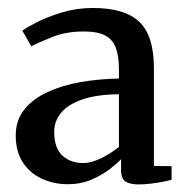

<svg xmlns="http://www.w3.org/2000/svg" viewBox="-20 -826 482 494"><path d="M337 -351.5Q315.5 -351.5 303.5 -358.5Q291.5 -365.5 291.5 -389V-416.5Q282 -406 262.2 -390.8Q242.5 -375.5 215 -363.8Q187.5 -352 154 -352Q119 -352 88.5 -365.8Q58 -379.5 39.2 -407.5Q20.5 -435.5 20.5 -477.5Q20.5 -517 42.8 -544.5Q65 -572 102.5 -589.2Q140 -606.5 187.5 -614.8Q235 -623 286 -624V-648Q286 -681.5 278 -703Q270 -724.5 250.5 -734.8Q231 -745 196 -745Q150 -745 115 -731Q80 -717 60.5 -707L37.5 -747Q47 -754.5 74.2 -768.5Q101.5 -782.5 139.5 -794Q177.5 -805.5 219 -805.5Q301 -805.5 338.5 -769.8Q376 -734 376 -651V-399L421.5 -398.5V-363.5Q412.5 -361 398.2 -358.2Q384 -355.5 367.8 -353.5Q351.5 -351.5 337 -351.5ZM194 -406.5Q215 -406.5 240.8 -419.2Q266.5 -432 286 -448V-583.5Q230 -583 193 -570.5Q156 -558 137.8 -536.5Q119.5 -515 119.5 -487Q119.5 -445 140.5 -425.8Q161.5 -406.5 194 -406.5Z"/></svg>

Font: Merriweather 36pt Medium
Style: Regular
Weight: 500
Version: Version 2.100